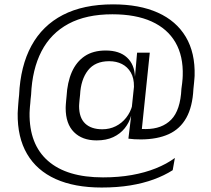

<svg xmlns="http://www.w3.org/2000/svg" viewBox="-20 -681 968 880"><path d="M422.5 -37.5Q357 -37.5 319 -75.5Q281 -113.5 281 -185.5Q281 -189 281.2 -193.2Q281.5 -197.5 281.8 -203.5Q282 -209.5 283 -218.2Q284 -227 285 -239Q288.5 -303.5 309.2 -350.8Q330 -398 368.5 -423.8Q407 -449.5 464.5 -449.5Q527.5 -449.5 562 -417.5Q596.5 -385.5 598.5 -329.5H615.5L594 -272.5Q594 -275.5 594 -278.5Q594 -281.5 594 -284Q594.5 -323 579.5 -348.8Q564.5 -374.5 539 -387.5Q513.5 -400.5 480.5 -400.5Q416 -400.5 383.2 -358.5Q350.5 -316.5 347 -246.5Q345.5 -234.5 344.8 -225.8Q344 -217 343.5 -211.2Q343 -205.5 342.8 -201.5Q342.5 -197.5 342.5 -194.5Q342.5 -141.5 370.2 -115Q398 -88.5 449 -88.5Q482.5 -88.5 510.5 -102.5Q538.5 -116.5 558.2 -141.5Q578 -166.5 586.5 -198.5L596.5 -150.5H581Q572 -118.5 551.5 -93Q531 -67.5 499 -52.5Q467 -37.5 422.5 -37.5ZM568.5 -45.5 582.5 -162V-173.5L597.5 -316.5L598.5 -328L608 -436L608.5 -439.5H666.5L626.5 -54.5ZM612 -92Q619.5 -90.5 627 -90Q634.5 -89.5 648 -89.5Q722.5 -89.5 764.8 -132.8Q807 -176 811.5 -274Q813.5 -287.5 814.8 -299.2Q816 -311 816.8 -319.8Q817.5 -328.5 817.5 -333.5Q820.5 -424 784 -486.8Q747.5 -549.5 674.8 -582.5Q602 -615.5 495 -615.5Q375.5 -615.5 294.2 -572Q213 -528.5 170.2 -446Q127.5 -363.5 122.5 -246.5Q121 -235.5 120.2 -225.8Q119.5 -216 118.8 -207.8Q118 -199.5 117.2 -191.8Q116.5 -184 116.2 -177.2Q116 -170.5 115.5 -163.5Q113.5 -19.5 199.8 56.2Q286 132 452 132Q523.5 132 584 121.2Q644.5 110.5 694.2 90.5Q744 70.5 781.5 43L771.5 99Q733 123.5 684.8 141.2Q636.5 159 577 168.8Q517.5 178.5 446 178.5Q321.5 178.5 235 139.5Q148.5 100.5 104 24.5Q59.5 -51.5 61 -162Q61.5 -169 61.8 -176.5Q62 -184 62.8 -191.8Q63.5 -199.5 64 -208Q64.5 -216.5 65.5 -225.8Q66.5 -235 67.5 -245Q73.5 -378.5 124 -471.2Q174.5 -564 268.2 -612.5Q362 -661 498 -661Q619 -661 703.5 -623Q788 -585 831.5 -512Q875 -439 872 -333.5Q871.5 -328 871 -319.5Q870.5 -311 869.2 -299.5Q868 -288 866.5 -273Q862.5 -192 834 -141Q805.5 -90 753.5 -66.2Q701.5 -42.5 626.5 -42Q609 -42 596 -42.8Q583 -43.5 568.5 -45.5Z"/></svg>

Font: Anek Gujarati SemiExpanded Light
Style: Regular
Weight: 300
Width: 6
Designer: Mrunmayee Ghaisas (Gujarati), Yesha Goshar (Latin)
Foundry: Ek Type
Version: Version 1.003